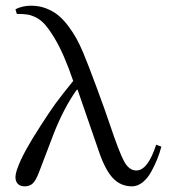

<svg xmlns="http://www.w3.org/2000/svg" viewBox="-20 -657 620 685"><path d="M35.2 -24.4Q35.2 -38.1 43 -58.6Q62 -111.8 124 -207Q155.8 -256.8 178.5 -288.1Q201.2 -319.3 241.2 -368.2Q208.5 -464.4 174.8 -520.5Q157.2 -549.8 142.1 -567.4Q127 -585 110.1 -593.8Q93.3 -602.5 78.4 -605Q63.5 -607.4 40 -607.4L35.2 -624Q60.1 -636.7 91.3 -636.7Q119.6 -636.7 144.8 -627Q169.9 -617.2 188.5 -601.8Q207 -586.4 224.1 -563.5Q241.2 -540.5 253.2 -518.6Q265.1 -496.6 276.9 -468.8Q293 -430.7 324.5 -345.7Q356 -260.7 372.1 -212.4Q404.3 -116.2 422.1 -82.5Q439.9 -48.8 466.3 -48.8Q507.3 -48.8 537.1 -140.6L555.7 -133.8Q549.8 -111.3 541 -89.4Q532.2 -67.4 519.5 -44.2Q506.8 -21 488.8 -6.6Q470.7 7.8 451.2 7.8Q411.1 7.8 383.8 -20.5Q356.4 -48.8 334 -113.3L256.8 -336.9H253.9Q208 -272.5 171.9 -180.7L118.2 -40Q107.4 -12.2 96.4 -2.2Q85.4 7.8 68.4 7.8Q51.8 7.8 43.5 -1.2Q35.2 -10.3 35.2 -24.4Z"/></svg>

Font: Theano Modern
Style: Regular
Weight: 400
Designer: Alexey Kryukov
Version: Version 2.00